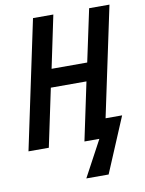

<svg xmlns="http://www.w3.org/2000/svg" viewBox="-98 -782 794 1051"><g transform="rotate(-10 299.0 -256.5)"><path d="M295 201 403 0H320L388 -322H190L122 0H9L160 -714H273L212 -423H410L472 -714H585L456 -105H548L419 201Z"/></g></svg>

Font: Noto Sans Condensed SemiBold
Style: Italic
Weight: 600
Width: 3
Italic angle: -12°
Designer: Monotype Design Team
Foundry: Monotype Imaging Inc.
Version: Version 2.013; ttfautohint (v1.8.4.7-5d5b)